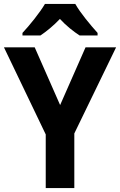

<svg xmlns="http://www.w3.org/2000/svg" viewBox="-20 -954 609 974"><path d="M362 -934H208C183 -891 129 -824 94 -787V-774H185C215 -794 251 -823 284 -858C316 -823 353 -794 384 -774H475V-787C439 -827 387 -889 362 -934ZM285 -421 156 -714H0L212 -272V0H357V-277L569 -714H414Z"/></svg>

Font: Noto Sans Myanmar SemiCondensed
Style: Bold
Weight: 700
Width: 4
Designer: Monotype Design Team
Foundry: Monotype Imaging Inc.
Version: Version 2.107